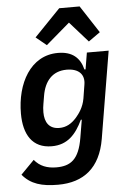

<svg xmlns="http://www.w3.org/2000/svg" viewBox="-64 -824 727 1082"><g transform="rotate(-5 300.0 -283.0)"><path d="M220.2 212C365.1 212 460.2 138.1 487.6 -23.8L569.6 -516H446.4L430.8 -422.2H424.4C407.7 -489.7 364 -528.1 283.4 -528.1C127.5 -528.1 46.2 -375.4 46.2 -205.6C46.2 -87 94.1 -7.1 203.8 -7.1C293.3 -7.1 341.3 -61.4 379.6 -141.7H384.9L367.9 -40.8C347.7 81 299.7 113.6 219.1 113.6C167.3 113.6 125.4 97.7 95.2 60.4L19.2 137.8C66.1 193.9 128.2 212 220.2 212ZM165.8 -626.1 225.5 -577.1 360.4 -692.8 463.1 -577.1 529.1 -623.9 428.3 -778.4H312.9ZM172.9 -201.7C172.9 -220.2 174.7 -235.1 177.2 -248.9L185 -295.1C198.5 -375 242.5 -429.7 324.2 -429.7C393.1 -429.7 426.5 -393.5 416.9 -337.4L404.5 -259.9C396 -209.5 369.7 -175.4 352.6 -155.5C324.2 -123.2 293.7 -106.2 255.3 -106.2C197.8 -106.2 172.9 -144.9 172.9 -201.7Z"/></g></svg>

Font: Margiela Mono Italic SmBold It
Style: Regular
Weight: 600
Designer: Mike Abbink, Paul van der Laan, Pieter van Rosmalen
Foundry: Bold Monday
Version: Version 2.003 2021